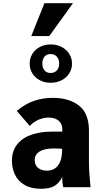

<svg xmlns="http://www.w3.org/2000/svg" viewBox="-20 -1167 640 1197"><path d="M54.5 -164.5Q54.5 -227 87.8 -267.8Q121 -308.5 177.2 -327.5Q233.5 -346.5 304.5 -346.5H368.5V-364Q368.5 -395.5 345.2 -414.8Q322 -434 283.5 -434Q254.5 -434 223.2 -421.8Q192 -409.5 165.5 -382L84.5 -475.5Q135.5 -518.5 191 -537.8Q246.5 -557 309 -557Q411 -557 472.8 -508.2Q534.5 -459.5 534.5 -354V-161Q534.5 -121 537 -85.5Q539.5 -50 544.5 0H374Q370.5 -18 369 -31.8Q367.5 -45.5 367.5 -64Q351 -28 321.2 -9Q291.5 10 235.5 10Q174 10 133.5 -13.8Q93 -37.5 73.8 -77Q54.5 -116.5 54.5 -164.5ZM367.5 -239Q342.5 -241.5 317 -241.5Q259 -241.5 227.8 -223Q196.5 -204.5 196.5 -169.5Q196.5 -135.5 218.5 -119.2Q240.5 -103 272.5 -103Q317.5 -103 342.5 -136.5Q367.5 -170 367.5 -239ZM165 -770Q165 -804 182 -831.5Q199 -859 228.8 -874.5Q258.5 -890 296 -890Q333 -890 363.5 -874.5Q394 -859 411.5 -831.5Q429 -804 429 -770Q429 -736.5 411.5 -709.2Q394 -682 363.5 -666.5Q333 -651 296 -651Q258.5 -651 228.8 -666.5Q199 -682 182 -709.2Q165 -736.5 165 -770ZM349 -771Q349 -798 334.2 -814Q319.5 -830 295 -830Q271.5 -830 257.8 -814Q244 -798 244 -771Q244 -744 257.8 -728Q271.5 -712 295 -712Q319.5 -712 334.2 -728Q349 -744 349 -771ZM175 -942 257 -1147H435L287 -942Z"/></svg>

Font: JuliaMono Black
Style: Regular
Weight: 900
Monospace: yes
Designer: cormullion
Foundry: corm
Version: Version 0.054; ttfautohint (v1.8.4)